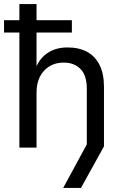

<svg xmlns="http://www.w3.org/2000/svg" viewBox="-34 -731 593 951"><path d="M279 200 396 -16V-291Q396 -358 364.5 -389.5Q333 -421 282 -421Q222 -421 184.5 -381Q147 -341 147 -272V0H62V-711H147V-405H148Q168 -448 207 -472Q246 -496 301 -496Q357 -496 397 -474.5Q437 -453 459 -409.5Q481 -366 481 -301V-6L367 200ZM-14 -570V-631H322V-570Z"/></svg>

Font: TikTok Sans 24pt
Style: Regular
Weight: 400
Version: Version 4.000